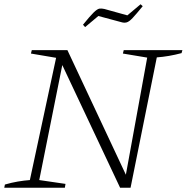

<svg xmlns="http://www.w3.org/2000/svg" viewBox="-22 -880 875 900"><path d="M558 -645H833L829 -631Q769 -615 713 -611L590 0H541L270 -575L162 -36L285 -18L282 0H-2L1 -15Q32 -24 61.5 -29Q91 -34 118 -36L241 -609L123 -629L127 -645H294L568 -61L668 -610L554 -629ZM377 -753 367 -764Q400 -805 417 -821.5Q434 -838 444 -839.5Q454 -841 467 -838L575 -808L637 -860L647 -851Q616 -813 599.5 -795.5Q583 -778 571.5 -775Q560 -772 547 -776L439 -805Z"/></svg>

Font: Piazzolla ExtraLight
Style: Italic
Weight: 200
Italic angle: -11.3°
Designer: Juan Pablo del Peral
Foundry: Huerta Tipografica
Version: Version 1.330